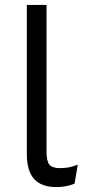

<svg xmlns="http://www.w3.org/2000/svg" viewBox="-20 -750 346 780"><path d="M169 -134Q169 -96 180.5 -81.5Q192 -67 223 -67Q244 -67 259.5 -70Q275 -73 296 -81L283 -4Q250 10 209 10Q148 10 118.5 -23Q89 -56 89 -124V-730H169Z"/></svg>

Font: Work Sans
Style: Regular
Weight: 400
Designer: Wei Huang
Foundry: Wei Huang
Version: Version 1.500; ttfautohint (v1.6)